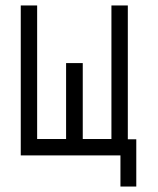

<svg xmlns="http://www.w3.org/2000/svg" viewBox="-20 -617 580 703"><path d="M56 -597H116V-108H222V-386H283V-108H388V-597H448V-107H479V66H421V-48H56Z"/></svg>

Font: IBM 3270
Style: Regular
Weight: 400
Monospace: yes
Version: Version 2.3.1